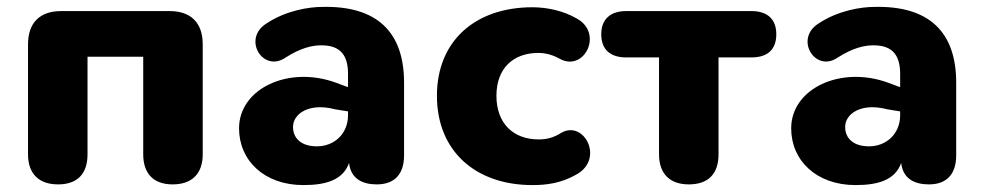

<svg xmlns="http://www.w3.org/2000/svg" viewBox="-20 -524 2837 555"><path d="M148 9C204 9 233 -22 233 -78V-360H394V-78C394 -22 424 9 479 9C535 9 566 -22 566 -78V-396C566 -458 532 -492 470 -492H157C95 -492 61 -458 61 -396V-78C61 -22 92 9 148 9Z M857 11C925 11 972 -5 989 -53C994 -7 1028 9 1069 9C1121 9 1148 -21 1148 -75V-285C1148 -434 1067 -508 911 -504C874 -504 807 -494 750 -456C680 -412 739 -315 803 -356C849 -386 883 -393 909 -393C967 -393 986 -361 986 -310V-272L951 -285C814 -335 671 -268 671 -153C671 -60 744 11 857 11ZM827 -157C827 -195 873 -228 949 -208L986 -202V-191C986 -137 946 -101 896 -101C850 -101 827 -125 827 -157Z M1519 11C1559 11 1602 6 1647 -20C1727 -65 1669 -176 1604 -141C1579 -125 1559 -121 1537 -121C1465 -121 1415 -166 1415 -247C1415 -327 1464 -371 1536 -371C1558 -371 1579 -365 1600 -353C1670 -317 1724 -428 1648 -470C1607 -494 1559 -503 1519 -503C1354 -503 1243 -406 1243 -247C1243 -88 1354 11 1519 11Z M1971 9C2028 9 2057 -22 2057 -78V-358H2152C2199 -358 2224 -381 2224 -425C2224 -468 2199 -492 2152 -492H1790C1744 -492 1718 -468 1718 -425C1718 -381 1744 -358 1790 -358H1885V-78C1885 -22 1916 9 1971 9Z M2453 11C2521 11 2568 -5 2585 -53C2590 -7 2624 9 2665 9C2717 9 2744 -21 2744 -75V-285C2744 -434 2663 -508 2507 -504C2470 -504 2403 -494 2346 -456C2276 -412 2335 -315 2399 -356C2445 -386 2479 -393 2505 -393C2563 -393 2582 -361 2582 -310V-272L2547 -285C2410 -335 2267 -268 2267 -153C2267 -60 2340 11 2453 11ZM2423 -157C2423 -195 2469 -228 2545 -208L2582 -202V-191C2582 -137 2542 -101 2492 -101C2446 -101 2423 -125 2423 -157Z"/></svg>

Font: SN Pro Heavy
Style: Regular
Weight: 800
Designer: Tobias Whetton
Foundry: Supernotes
Version: Version 1.001;Glyphs 3.2 (3249)